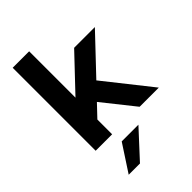

<svg xmlns="http://www.w3.org/2000/svg" viewBox="-279 -824 1176 1176"><g transform="rotate(-45 308.5 -236.0)"><path d="M109.4 247.1 223.6 72.3H368.2L207 247.1ZM70.3 0V-718.8H212.9V-317.4L422.9 -539.1H602.5L377.9 -301.8L617.2 0H451.2L287.1 -206.1L212.9 -127.9V0Z"/></g></svg>

Font: Min Sans Bold
Style: Regular
Weight: 700
Designer: Jinseong-Kim, NotoSansCJK, Nunito
Foundry: Jinseong-Kim
Version: Version 1.400;Glyphs 3.1.2 (3151)